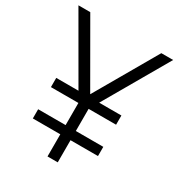

<svg xmlns="http://www.w3.org/2000/svg" viewBox="-177 -867 915 984"><g transform="rotate(30 280.0 -375.0)"><path d="M341.5 -371H473V-316.5H310.5V-185.5H473V-131H310.5V0H250V-131H87.5V-185.5H250V-316.5H87.5V-371H219L0 -750H70L280 -385.5L490.5 -750H560.5Z"/></g></svg>

Font: Russisch Sans Light
Style: Regular
Weight: 300
Designer: Michael Sharanda (font) & Cristiano Sobral (main changes)
Foundry: Michael Sharanda
Version: Version 2.00;September 8, 2020;FontCreator 13.0.0.2681 64-bi